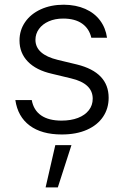

<svg xmlns="http://www.w3.org/2000/svg" viewBox="-20 -558 525 812"><path d="M247.1 -479.5Q212.9 -479.5 186.3 -467.8Q159.7 -456.1 144.8 -435.5Q129.9 -415 129.9 -389.6Q129.9 -327.6 224.6 -304.7L305.7 -285.2Q439.5 -252 439.5 -144.5Q439.5 -99.1 415.8 -64Q392.1 -28.8 347.4 -9Q302.7 10.7 241.2 10.7Q156.2 10.7 105.7 -26.9Q55.2 -64.5 44.9 -134.8H114.3Q122.1 -91.8 154.1 -69.8Q186 -47.9 240.2 -47.9Q279.8 -47.9 309.6 -59.3Q339.4 -70.8 355.7 -91.8Q372.1 -112.8 372.1 -140.6Q372.1 -205.1 280.3 -226.6L199.2 -246.1Q132.8 -261.2 97.7 -297.6Q62.5 -334 62.5 -386.7Q62.5 -430.2 86.2 -464.6Q109.9 -499 152.6 -518.6Q195.3 -538.1 250 -538.1Q301.3 -537.6 340.6 -520.3Q379.9 -502.9 403.3 -471.4Q426.8 -439.9 432.6 -398.4H366.2Q357.4 -437 327.1 -458.3Q296.9 -479.5 247.1 -479.5ZM213.9 55.7H282.2L224.6 234.4H172.9Z"/></svg>

Font: Pretendard Std Light
Style: Regular
Weight: 300
Designer: Base glyphs from Inter by Rasmus Andersson; Hangeul glyphs from Noto Sans CJK(Source Han Sans) by Jang Soo-young and Kan
Foundry: Kil Hyung-jin
Version: Version 1.309